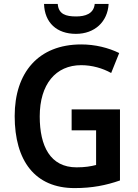

<svg xmlns="http://www.w3.org/2000/svg" viewBox="-20 -951 703 981"><path d="M535 -931H464C459 -880 415 -867 369 -867C317 -867 279 -878 275 -931H205C208 -835 270 -778 368 -778C464 -778 530 -840 535 -931ZM346 -392V-285H471V-108C443 -101 415 -96 371 -96C237 -96 183 -204 183 -356C183 -521 265 -618 395 -618C451 -618 505 -602 548 -578L589 -680C534 -707 466 -724 395 -724C176 -724 55 -580 55 -358C55 -129 159 10 361 10C451 10 521 -4 593 -29V-392Z"/></svg>

Font: Noto Sans Gujarati UI SemiCondensed SemiBold
Style: Regular
Weight: 600
Width: 4
Designer: Jelle Bosma - Monotype Design Team, Universal Thirst
Foundry: Monotype Imaging Inc.
Version: Version 2.106